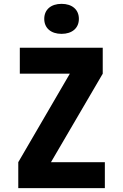

<svg xmlns="http://www.w3.org/2000/svg" viewBox="-20 -978 640 998"><path d="M300 -802C355 -802 390 -832 390 -880C390 -928 355 -958 300 -958C245 -958 210 -928 210 -880C210 -832 245 -802 300 -802ZM525 0V-135H245L514 -595V-730H83V-595H343L75 -135V0Z"/></svg>

Font: Tekne LDO ExtraBold
Style: Regular
Weight: 800
Monospace: yes
Designer: Alessio Laiso, Mario Rullo, Paolo Rosset
Foundry: Alessio Laiso
Version: Version 1.000;hotconv 1.0.109;makeotfexe 2.5.65596